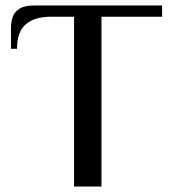

<svg xmlns="http://www.w3.org/2000/svg" viewBox="-20 -680 621 700"><path d="M250 0V-619H165Q106 -619 74 -591.5Q42 -564 42 -502H20V-580Q20 -600 26.5 -618.5Q33 -637 51.5 -648.5Q70 -660 105 -660H571V-619H350V0Z"/></svg>

Font: El Messiri Medium
Style: Regular
Weight: 500
Designer: Mohamed Gaber
Foundry: Kief Type Foundry
Version: Version 2.020; ttfautohint (v1.8.3)